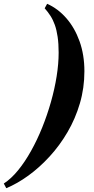

<svg xmlns="http://www.w3.org/2000/svg" viewBox="-104 -820 497 1010"><path d="M-71 170 -84 145.5Q-45.5 120.5 -9.2 76.2Q27 32 59.2 -25.8Q91.5 -83.5 118 -149.2Q144.5 -215 164 -283.8Q183.5 -352.5 194 -418.8Q204.5 -485 204.5 -543Q204.5 -590.5 199.2 -626.2Q194 -662 184.5 -688.8Q175 -715.5 161.5 -736.5Q148 -757.5 131 -776.5L144 -800Q200.5 -775 244.8 -724.5Q289 -674 314.5 -602.8Q340 -531.5 340 -445Q340 -357 316.2 -276.2Q292.5 -195.5 251.2 -125Q210 -54.5 157 3.2Q104 61 45.5 103.5Q-13 146 -71 170Z"/></svg>

Font: Bodoni Moda 9pt
Style: Bold Italic
Weight: 700
Italic angle: -13°
Designer: Owen Earl
Foundry: indestructible type
Version: Version 2.004